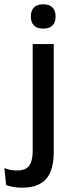

<svg xmlns="http://www.w3.org/2000/svg" viewBox="-76 -694 333 893"><path d="M174 -85H76V-489H174ZM125 -561Q96 -561 81.8 -575.8Q67.5 -590.5 67.5 -616.5V-618.5Q67.5 -644.5 81.8 -659.2Q96 -674 125 -674Q154 -674 168.2 -659.2Q182.5 -644.5 182.5 -618.5V-616.5Q182.5 -590 168.2 -575.5Q154 -561 125 -561ZM26 179Q4.5 179 -14.8 175.5Q-34 172 -47.5 167L-55.5 87.5Q-42.5 93 -28.2 96Q-14 99 1.5 99Q44.5 99 60.2 76Q76 53 76 10.5V-130.5H174V15.5Q174 66 159.8 102.8Q145.5 139.5 113 159.2Q80.5 179 26 179Z"/></svg>

Font: Anek Devanagari Medium Medium
Style: Regular
Weight: 500
Version: Version 1.003